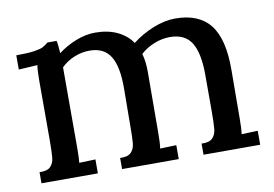

<svg xmlns="http://www.w3.org/2000/svg" viewBox="-59 -566 946 664"><g transform="rotate(-10 414.5 -234.5)"><path d="M805 6H606V-33H607Q633 -32 644.5 -43.5Q656 -55 658 -74.5Q660 -94 660 -138V-265Q660 -342 637 -378.5Q614 -415 562 -415Q534 -415 506.5 -404Q479 -393 458 -374Q466 -347 466 -310L465 -96Q465 -59 462 -41L519 -43V6H320V-33H321Q347 -32 358.5 -43.5Q370 -55 372 -74.5Q374 -94 374 -138L375 -265Q376 -343 353.5 -380Q331 -417 280 -417Q252 -417 225.5 -406Q199 -395 180 -376V-330V-96Q180 -59 178 -41L235 -43V6H37V-33H38Q64 -32 75.5 -43.5Q87 -55 89 -74.5Q91 -94 91 -138V-345Q91 -380 94 -399L28 -395V-445H29Q70 -445 92 -448.5Q114 -452 122.5 -456.5Q131 -461 142 -470H174Q177 -458 179 -426Q208 -448 242.5 -461.5Q277 -475 310 -475Q354 -475 387 -459.5Q420 -444 439 -416Q472 -442 513 -458.5Q554 -475 591 -475Q674 -475 713.5 -424.5Q753 -374 752 -265L751 -96Q751 -59 748 -41L805 -43Z"/></g></svg>

Font: Sumana
Style: Regular
Weight: 400
Designer: Cyreal, Alexei Vanyashin (Devanagari), Olga Karpushina (Latin)
Foundry: Cyreal
Version: Version 1.015;PS 001.015;hotconv 1.0.70;makeotf.lib2.5.58329